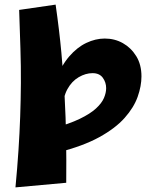

<svg xmlns="http://www.w3.org/2000/svg" viewBox="-20 -626 664 832"><path d="M47 186Q55 102 60 26Q65 -50 67.5 -121.5Q70 -193 70.5 -265.5Q71 -338 68.5 -416Q66 -494 63 -583L221 -606Q237 -495 246 -397.5Q255 -300 260 -208.5Q265 -117 266.5 -25.5Q268 66 267 166ZM233 34 207 -69Q280 -89 325.5 -111Q371 -133 396 -156Q421 -179 430.5 -201.5Q440 -224 440 -244Q440 -269 425.5 -289Q411 -309 381 -309Q351 -309 321 -291.5Q291 -274 272 -239.5Q253 -205 253 -154L193 -126Q199 -215 222 -278Q245 -341 279.5 -381Q314 -421 354 -440Q394 -459 434 -459Q477 -459 512.5 -439Q548 -419 570.5 -382.5Q593 -346 593 -295Q593 -253 576.5 -206.5Q560 -160 520 -115Q480 -70 410 -31.5Q340 7 233 34Z"/></svg>

Font: Marhey Light SemiBold
Style: Regular
Weight: 600
Version: Version 1.000